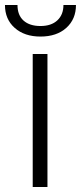

<svg xmlns="http://www.w3.org/2000/svg" viewBox="-48 -743 322 763"><path d="M140.6 0H82V-528.3H140.6ZM253.9 -723.1Q253.9 -667 215.6 -632.3Q177.2 -597.7 112.8 -597.7Q49.3 -597.7 10.5 -632.1Q-28.3 -666.5 -28.3 -723.1H21.5Q21.5 -682.6 45.7 -661.1Q69.8 -639.6 112.8 -639.6Q155.8 -639.6 179.9 -662.1Q204.1 -684.6 204.1 -723.1Z"/></svg>

Font: Roboto-Light
Style: Regular
Weight: 300
Designer: Google
Version: Version 2.137; 2017